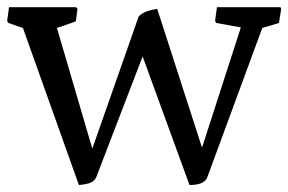

<svg xmlns="http://www.w3.org/2000/svg" viewBox="-34 -515 819 546"><path d="M31.2 -435.5 -10.3 -449.7 -13.7 -455.6 -8.3 -494.6H182.6L186.5 -489.7L181.6 -454.1L127.9 -435.5L228.5 -92.3L360.4 -468.3Q371.6 -479.5 387.9 -484.1Q404.3 -488.8 413.1 -489.7L540.5 -95.2L650.9 -437L581.1 -449.7L577.6 -455.6L583 -494.6H763.7L765.6 -489.7L759.3 -449.7L711.9 -435.5L554.7 -8.8Q544.9 11.2 504.9 11.2L371.6 -354.5L238.8 -8.8Q231.4 2.9 218.8 6.3Q206.1 9.8 190.4 11.2Z"/></svg>

Font: Trykker
Style: Regular
Weight: 400
Designer: Magnus Gaarde
Foundry: Magnus Gaarde
Version: Version 1.001